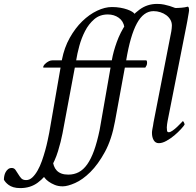

<svg xmlns="http://www.w3.org/2000/svg" viewBox="-185 -727 1005 983"><path d="M619 -707Q569 -707 529.5 -678Q490 -649 460.5 -605.5Q431 -562 413 -512Q395 -462 388 -421L325 -61Q312 1 296.5 44Q281 87 261.5 114.5Q242 142 218 154.5Q194 167 165 167Q144 167 129.5 161.5Q115 156 105.5 146Q96 136 91 122Q86 108 84 90Q72 86 60 95Q48 104 39.5 118Q31 132 29 147.5Q27 163 36 173Q38 176 45 185Q52 194 64.5 203Q77 212 95 219.5Q113 227 136 227Q161 227 199.5 210Q238 193 277.5 154Q317 115 352 51Q387 -13 404 -107L461 -418Q482 -545 516 -607.5Q550 -670 601 -670Q619 -670 636 -664.5Q653 -659 666 -649.5Q679 -640 687 -626.5Q695 -613 695 -596Q695 -593 694 -581Q693 -569 692 -566L601 -100Q600 -92 598.5 -83.5Q597 -75 595.5 -68Q594 -61 593.5 -55.5Q593 -50 593 -47Q593 -24 602 -9Q611 6 628 6Q646 6 667.5 -6Q689 -18 708 -34Q727 -50 741.5 -66Q756 -82 760 -89Q760 -94 756.5 -100.5Q753 -107 751 -107Q750 -106 741.5 -97Q733 -88 722 -77.5Q711 -67 699 -58.5Q687 -50 679 -50Q671 -50 670 -59Q669 -68 669 -75Q669 -79 670.5 -91.5Q672 -104 673 -107L770 -598Q772 -607 774 -619Q776 -631 778 -642.5Q780 -654 781.5 -662.5Q783 -671 783 -674Q783 -679 782 -685Q781 -691 777 -693Q769 -691 760.5 -689.5Q752 -688 744 -687.5Q736 -687 728.5 -686.5Q721 -686 715 -686Q711 -686 703 -689.5Q695 -693 683 -696.5Q671 -700 655.5 -703.5Q640 -707 619 -707ZM563 -418H83Q74 -418 66 -414Q58 -410 51 -404.5Q44 -399 40 -393Q36 -387 36 -382Q37 -382 37 -381.5Q37 -381 38 -381H559Q563 -387 565.5 -392.5Q568 -398 568 -406Q568 -410 567 -414Q566 -418 563 -418ZM388 -691Q352 -691 312 -672Q272 -653 236 -618Q200 -583 172 -533Q144 -483 132 -421L67 -47Q64 -32 59 -8Q54 16 46.5 43Q39 70 29.5 97Q20 124 7.5 146Q-5 168 -19.5 181.5Q-34 195 -51 195Q-68 195 -76.5 185.5Q-85 176 -92 164Q-99 152 -106 142.5Q-113 133 -125 133Q-136 133 -143.5 139Q-151 145 -156 154Q-161 163 -163 173.5Q-165 184 -165 193Q-162 199 -156 206Q-150 213 -140.5 220Q-131 227 -116.5 231.5Q-102 236 -81 236Q-29 236 8.5 208Q46 180 71.5 138Q97 96 112 47Q127 -2 135 -44L205 -418Q210 -451 221 -491.5Q232 -532 250.5 -568Q269 -604 297.5 -628.5Q326 -653 367 -653Q399 -653 423 -636Q447 -619 452 -587L504 -656Q501 -661 491.5 -667Q482 -673 466.5 -678.5Q451 -684 431 -687.5Q411 -691 388 -691Z"/></svg>

Font: Vermiglione
Style: Italic
Weight: 400
Italic angle: -11°
Version: Version 1.105